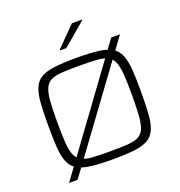

<svg xmlns="http://www.w3.org/2000/svg" viewBox="-167 -1058 1174 1253"><g transform="rotate(-20 420.5 -431.5)"><path d="M98 55 681 -743H742L157 55ZM421 8Q329 8 269 0.5Q209 -7 174.5 -27.5Q140 -48 123.5 -87.5Q107 -127 102.5 -189.5Q98 -252 98 -344Q98 -436 102.5 -498.5Q107 -561 123.5 -600.5Q140 -640 174.5 -660.5Q209 -681 269 -688.5Q329 -696 421 -696Q513 -696 573 -688.5Q633 -681 667 -660.5Q701 -640 717.5 -600.5Q734 -561 738.5 -498.5Q743 -436 743 -344Q743 -252 738.5 -189.5Q734 -127 717.5 -87.5Q701 -48 667 -27.5Q633 -7 573 0.5Q513 8 421 8ZM421 -47Q494 -47 541 -50Q588 -53 616.5 -67Q645 -81 658.5 -113Q672 -145 676 -200.5Q680 -256 680 -344Q680 -432 676 -487.5Q672 -543 658.5 -575Q645 -607 616.5 -621Q588 -635 541 -638Q494 -641 421 -641Q348 -641 300.5 -638Q253 -635 225 -621Q197 -607 183 -575Q169 -543 165 -487.5Q161 -432 161 -344Q161 -256 165 -200.5Q169 -145 183 -113Q197 -81 225 -67Q253 -53 300.5 -50Q348 -47 421 -47ZM338 -778V-783L472 -918H541V-913L382 -778Z"/></g></svg>

Font: Saira Expanded Light
Style: Regular
Weight: 300
Width: 7
Designer: Hector Gatti with collaboration of the Omnibus-Type team
Foundry: Omnibus-Type
Version: Version 1.101